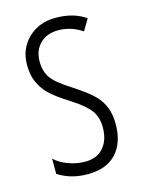

<svg xmlns="http://www.w3.org/2000/svg" viewBox="-90 -596 496 662"><g transform="rotate(-15 157.5 -265.0)"><path d="M278.8 -132.8Q278.8 -65.9 243.7 -28.1Q208.5 9.8 142.1 9.8Q106 9.8 78.6 0.5Q51.3 -8.8 36.1 -20V-74.2Q54.2 -56.2 84 -45.2Q113.8 -34.2 145 -34.2Q186 -34.2 209.5 -61Q232.9 -87.9 232.9 -132.8Q232.9 -168 216.1 -192.1Q199.2 -216.3 151.9 -247.1Q97.7 -281.2 77.9 -301.8Q58.1 -322.3 47.1 -347.7Q36.1 -373 36.1 -408.2Q36.1 -465.3 74.7 -502.7Q113.3 -540 172.9 -540Q236.8 -540 279.8 -509.8L255.9 -469.2Q215.8 -496.1 170.9 -496.1Q129.9 -496.1 105.5 -471.9Q81.1 -447.8 81.1 -408.2Q81.1 -373 97.7 -349.4Q114.3 -325.7 168 -292Q220.7 -257.3 240.2 -236.6Q259.8 -215.8 269.3 -190.7Q278.8 -165.5 278.8 -132.8Z"/></g></svg>

Font: TypoPRO Open Sans Condensed
Style: Regular
Weight: 300
Width: 3
Foundry: Ascender Corporation
Version: Version 1.10